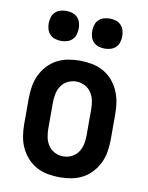

<svg xmlns="http://www.w3.org/2000/svg" viewBox="-84 -800 668 869"><g transform="rotate(10 250.0 -365.5)"><path d="M250 8Q223 8 195.5 3Q168 -2 144 -15Q120 -28 101.5 -48.5Q83 -69 71.5 -93.5Q60 -118 55.5 -145.5Q51 -173 51 -200V-320Q51 -347 55.5 -374.5Q60 -402 71.5 -426.5Q83 -451 101.5 -471.5Q120 -492 144 -505Q168 -518 195.5 -523Q223 -528 250 -528Q277 -528 304.5 -523Q332 -518 356 -505Q380 -492 398.5 -471.5Q417 -451 428.5 -426Q440 -401 444.5 -374Q449 -347 449 -320V-200Q449 -173 444.5 -145.5Q440 -118 428.5 -93.5Q417 -69 398.5 -48.5Q380 -28 356 -15Q332 -2 304.5 3Q277 8 250 8ZM250 -88Q270 -88 288.5 -97Q307 -106 318.5 -123Q330 -140 334 -160Q338 -180 338 -200V-320Q338 -340 334 -360Q330 -380 318.5 -397Q307 -414 288.5 -423Q270 -432 250 -432Q230 -432 211.5 -423Q193 -414 181.5 -397Q170 -380 166 -360Q162 -340 162 -320V-200Q162 -180 166 -160Q170 -140 181.5 -123Q193 -106 211.5 -97Q230 -88 250 -88ZM350 -601Q336 -601 322.5 -605Q309 -609 299 -619Q289 -629 285 -642.5Q281 -656 281 -670Q281 -684 285 -697.5Q289 -711 299 -721Q309 -731 322.5 -735Q336 -739 350 -739Q364 -739 377.5 -735Q391 -731 401 -721Q411 -711 415 -697.5Q419 -684 419 -670Q419 -656 415 -642.5Q411 -629 401 -619Q391 -609 377.5 -605Q364 -601 350 -601ZM150 -601Q136 -601 122.5 -605Q109 -609 99 -619Q89 -629 85 -642.5Q81 -656 81 -670Q81 -684 85 -697.5Q89 -711 99 -721Q109 -731 122.5 -735Q136 -739 150 -739Q164 -739 177.5 -735Q191 -731 201 -721Q211 -711 215 -697.5Q219 -684 219 -670Q219 -656 215 -642.5Q211 -629 201 -619Q191 -609 177.5 -605Q164 -601 150 -601Z"/></g></svg>

Font: Iosevka Term
Style: Bold
Weight: 700
Monospace: yes
Designer: Belleve Invis
Foundry: Belleve Invis
Version: Version 30.0.1